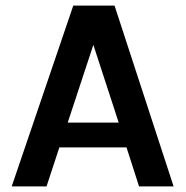

<svg xmlns="http://www.w3.org/2000/svg" viewBox="-20 -669 666 689"><path d="M22 0 243 -649H391L603 0H479L434 -140H193L147 0ZM223 -229H406L315 -508Z"/></svg>

Font: Karla ExtraLight
Style: Bold
Weight: 700
Version: Version 2.001